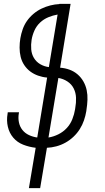

<svg xmlns="http://www.w3.org/2000/svg" viewBox="-20 -755 540 990"><path d="M129 215 164 7Q130 3 99.5 -9Q69 -21 48.5 -45Q28 -69 20.5 -101.5Q13 -134 19 -168L20 -176H78L77 -170Q73 -147 77.5 -124.5Q82 -102 95.5 -85Q109 -68 129.5 -58.5Q150 -49 172 -46L223 -355Q199 -357 176.5 -365Q154 -373 136 -386.5Q118 -400 105 -419.5Q92 -439 86.5 -462Q81 -485 81 -509.5Q81 -534 85 -558Q89 -581 97 -604Q105 -627 119 -647Q133 -667 152.5 -683.5Q172 -700 194 -710.5Q216 -721 239.5 -727Q263 -733 286 -734V-735H344L290 -406Q316 -404 339 -395.5Q362 -387 380 -371.5Q398 -356 410 -335Q422 -314 427 -290Q432 -266 431 -240.5Q430 -215 426 -190L425 -182Q421 -158 413 -134.5Q405 -111 391.5 -89.5Q378 -68 359 -50Q340 -32 317.5 -19.5Q295 -7 270.5 -0.5Q246 6 222 7L187 215ZM232 -409 277 -680Q253 -676 229 -666Q205 -656 186.5 -638.5Q168 -621 157.5 -597.5Q147 -574 143 -550Q139 -525 141 -500.5Q143 -476 155 -456Q167 -436 187.5 -424Q208 -412 232 -409ZM230 -46Q256 -50 281 -62.5Q306 -75 324.5 -95Q343 -115 353 -140.5Q363 -166 367 -191L368 -198Q373 -225 372 -251Q371 -277 360 -299Q349 -321 327.5 -335Q306 -349 281 -353Z"/></svg>

Font: Iosevka Term Curly Light
Style: Italic
Weight: 300
Italic angle: -9°
Designer: Belleve Invis
Foundry: Belleve Invis
Version: Version 32.3.0